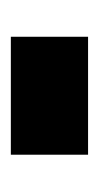

<svg xmlns="http://www.w3.org/2000/svg" viewBox="68 -478 186 363"><g transform="rotate(90 161.5 -297.0)"><path d="M50 -370H273V-224H50Z"/></g></svg>

Font: Noto Sans Devanagari UI ExtraCondensed Black
Style: Regular
Weight: 900
Width: 2
Designer: Jelle Bosma - Monotype Design Team
Foundry: Monotype Imaging Inc.
Version: Version 2.003